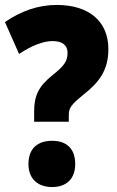

<svg xmlns="http://www.w3.org/2000/svg" viewBox="-20 -744 473 776"><path d="M118 -294V-252H258V-277C258 -307 265 -319 318 -362C384 -414 418 -463 418 -546C418 -654 344 -724 209 -724C135 -724 66 -700 0 -655L57 -526C109 -560 154 -578 193 -578C232 -578 253 -561 253 -531C253 -497 240 -478 192 -440C137 -396 118 -358 118 -294ZM95 -81C95 -20 134 12 191 12C247 12 284 -20 284 -81C284 -144 248 -175 191 -175C132 -175 95 -144 95 -81Z"/></svg>

Font: Noto Sans Georgian Condensed Black
Style: Regular
Weight: 900
Width: 3
Designer: Monotype Design Team, Akaki Razmadze
Foundry: Google LLC
Version: Version 2.005